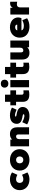

<svg xmlns="http://www.w3.org/2000/svg" viewBox="2012 -2762 760 4824"><g transform="rotate(-90 2392.0 -350.0)"><path d="M295 10C363 10 417 -6 472 -42L413 -176C368 -153 336 -144 295 -144C244 -144 208 -178 208 -235C208 -292 244 -326 295 -326C336 -326 368 -317 413 -294L472 -428C417 -464 363 -480 295 -480C139 -480 26 -381 26 -235C26 -88 139 10 295 10Z M787 10C943 10 1056 -88 1056 -235C1056 -381 943 -480 787 -480C631 -480 518 -381 518 -235C518 -88 631 10 787 10ZM787 -144C736 -144 700 -179 700 -235C700 -291 736 -326 787 -326C838 -326 874 -291 874 -235C874 -179 838 -144 787 -144Z M1606 0V-296C1606 -421 1540 -480 1436 -480C1371 -480 1327 -459 1298 -424V-470H1128V0H1308V-247C1308 -303 1338 -326 1377 -326C1410 -326 1426 -304 1426 -267V0Z M1887 10C2039 10 2116 -62 2116 -161C2116 -238 2061 -289 1957 -308L1912 -316C1881 -321 1875 -327 1875 -335C1875 -347 1888 -353 1914 -353C1950 -353 2004 -333 2048 -313L2101 -430C2041 -462 1975 -480 1907 -480C1755 -480 1693 -402 1693 -309C1693 -232 1743 -189 1847 -170L1892 -162C1923 -157 1934 -150 1934 -138C1934 -126 1921 -117 1890 -117C1858 -117 1799 -134 1734 -171L1678 -48C1743 -9 1813 10 1887 10Z M2429 6C2468 6 2507 1 2534 -6V-142C2518 -139 2490 -138 2473 -138C2438 -138 2426 -155 2426 -179V-326H2534V-470H2426V-604H2246V-470H2158V-326H2246V-161C2246 -49 2298 6 2429 6Z M2792 0V-470H2612V0ZM2702 -520C2763 -520 2802 -559 2802 -615C2802 -671 2763 -710 2702 -710C2641 -710 2602 -671 2602 -615C2602 -559 2641 -520 2702 -520Z M3125 6C3164 6 3203 1 3230 -6V-142C3214 -139 3186 -138 3169 -138C3134 -138 3122 -155 3122 -179V-326H3230V-470H3122V-604H2942V-470H2854V-326H2942V-161C2942 -49 2994 6 3125 6Z M3478 10C3543 10 3587 -11 3616 -46V0H3786V-470H3606V-223C3606 -167 3576 -144 3537 -144C3504 -144 3488 -166 3488 -203V-470H3308V-174C3308 -49 3374 10 3478 10Z M4136 10C4212 10 4286 -10 4346 -49L4297 -169C4256 -148 4207 -131 4156 -131C4089 -131 4049 -150 4040 -191H4347C4358 -214 4366 -247 4366 -274C4366 -397 4262 -480 4117 -480C3971 -480 3858 -385 3858 -235C3858 -66 3988 10 4136 10ZM4121 -349C4164 -349 4184 -330 4184 -307C4184 -304 4183 -301 4182 -297H4040C4047 -325 4074 -349 4121 -349Z M4618 0V-227C4618 -283 4653 -306 4698 -306C4719 -306 4740 -302 4760 -298V-470C4752 -474 4740 -476 4723 -476C4676 -476 4636 -461 4608 -410V-470H4438V0Z"/></g></svg>

Font: Gantari Black
Style: Regular
Weight: 900
Designer: Anugrah Pasau
Foundry: Lafontype
Version: Version 1.000